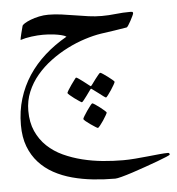

<svg xmlns="http://www.w3.org/2000/svg" viewBox="-51 -298 743 807"><g transform="rotate(-5 320.0 105.5)"><path d="M639.6 380.9Q639.6 382.3 624.3 388.9Q608.9 395.5 585 404.3Q561 413.1 532.2 423.3Q503.4 433.6 477.1 442.1Q450.7 450.7 430.4 456.1Q410.2 461.4 402.8 461.4Q356 461.4 310.1 456.5Q264.2 451.7 222.4 440.4Q180.7 429.2 145 409.7Q109.4 390.1 83.3 361.3Q57.1 332.5 42.2 293.5Q27.3 254.4 27.3 202.6Q27.3 143.6 43.2 91.8Q59.1 40 88.1 -4.2Q117.2 -48.3 158.4 -85.2Q199.7 -122.1 250.5 -150.9Q243.7 -155.8 229.5 -159.2Q215.3 -162.6 200 -164.6Q184.6 -166.5 171.4 -167Q158.2 -167.5 152.3 -167.5Q130.9 -167.5 104.2 -164.1Q77.6 -160.6 57.1 -153.8Q57.1 -156.2 58.6 -163.8Q60.1 -171.4 62.5 -180.7Q64.9 -189.9 67.1 -198.5Q69.3 -207 70.3 -210.9Q70.8 -215.8 81.3 -222.4Q91.8 -229 107.7 -235.1Q123.5 -241.2 143.1 -245.4Q162.6 -249.5 182.1 -249.5Q210 -249.5 238 -245.6Q266.1 -241.7 294.2 -237.1Q322.3 -232.4 350.3 -228.5Q378.4 -224.6 406.2 -224.6Q435.5 -224.6 465.1 -228Q494.6 -231.4 526.9 -231.4Q530.8 -231.4 534.4 -230.7Q538.1 -230 538.1 -224.6Q538.1 -222.2 533.7 -212.9Q529.3 -203.6 523.9 -193.6Q518.6 -183.6 513.2 -175.5Q507.8 -167.5 505.9 -167.5Q484.4 -163.6 454.1 -159.2Q423.8 -154.8 396.5 -150.9Q364.3 -146 326.9 -134Q289.6 -122.1 252.4 -103.3Q215.3 -84.5 181.4 -59.3Q147.5 -34.2 121.1 -2.9Q94.7 28.3 79.1 65.7Q63.5 103 63.5 145.5Q63.5 194.8 80.1 231.9Q96.7 269 125.2 296.1Q153.8 323.2 191.4 340.6Q229 357.9 271.2 368.4Q313.5 378.9 357.7 383.1Q401.9 387.2 442.9 387.2Q466.3 387.2 493.7 385Q521 382.8 547.1 380.1Q573.2 377.4 595.7 375.2Q618.2 373 632.8 373Q639.6 373 639.6 380.9ZM435.5 55.7Q435.5 58.1 429.9 68.1Q424.3 78.1 417 89.1Q409.7 100.1 402.8 109.1Q396 118.2 393.6 118.2Q392.1 118.2 383.5 112.1Q375 106 365.2 98.1Q354 89.8 338.9 78.6Q336.4 76.2 334.5 76.2Q332.5 76.2 330.1 80.1Q319.8 94.2 312.5 104.5Q305.7 113.8 299.3 121.6Q293 129.4 291 129.4Q289.6 129.4 280.3 123.3Q271 117.2 260.5 109.4Q250 101.6 241.9 94.5Q233.9 87.4 233.9 85.4Q233.9 83.5 239.7 73.5Q245.6 63.5 253.4 52.7Q261.2 42 267.8 33Q274.4 23.9 275.4 23.9Q278.3 23.9 286.9 30Q295.4 36.1 304.7 43L329.1 62Q333.5 64.9 334 65.4Q335.4 65.4 338.9 61L356.9 36.6Q363.8 27.8 369.9 20.3Q376 12.7 378.4 12.7Q380.9 12.7 390.1 18.8Q399.4 24.9 409.4 32.5Q419.4 40 427.5 46.9Q435.5 53.7 435.5 55.7ZM391.1 181.6Q391.1 183.6 385.5 193.4Q379.9 203.1 372.8 213.9Q365.7 224.6 358.4 233.6Q351.1 242.7 348.6 242.7Q346.7 242.7 337.4 236.8Q328.1 231 317.6 223.6Q307.1 216.3 299.1 209.5Q291 202.6 291 199.7Q291 197.3 296.9 187.5Q302.7 177.7 310.5 166.5Q318.4 155.3 325.2 146.5Q332 137.7 334 137.7Q336.4 137.7 345.7 143.8Q355 149.9 365 157.7Q375 165.5 383.1 172.6Q391.1 179.7 391.1 181.6Z"/></g></svg>

Font: Kitab
Style: Regular
Weight: 400
Designer: SIL International
Foundry: Khaled Hosny
Version: Version 1.000